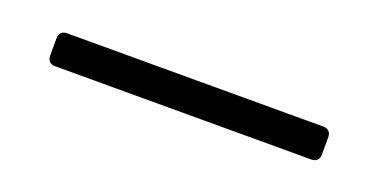

<svg xmlns="http://www.w3.org/2000/svg" viewBox="-20 -143 475 241"><g transform="rotate(20 217.5 -22.0)"><path d="M46 0H389C395 0 399 -4 399 -10V-34C399 -40 395 -44 389 -44H46C40 -44 36 -40 36 -34V-10C36 -4 40 0 46 0Z"/></g></svg>

Font: Barlow Semi Condensed Light
Style: Regular
Weight: 300
Width: 4
Designer: Jeremy Tribby
Foundry: Tribby Type
Version: Version 1.422;hotconv 1.0.109;makeotfexe 2.5.65596